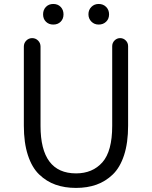

<svg xmlns="http://www.w3.org/2000/svg" viewBox="-20 -922 756 955"><path d="M98.6 -296.9V-690.4Q98.6 -708 110.8 -720.2Q123 -732.4 140.1 -732.4Q157.2 -732.4 169.4 -720.2Q181.6 -708 181.6 -690.4V-295.9Q181.6 -59.6 358.4 -59.6Q440.4 -59.6 489.3 -114.7Q538.1 -169.9 538.1 -295.9V-692.4Q538.1 -709 549.8 -720.7Q561.5 -732.4 577.6 -732.4Q593.8 -732.4 605.5 -720.7Q617.2 -709 617.2 -692.4V-296.9Q617.2 -211.9 597.2 -150.4Q577.1 -88.9 541 -54.2Q504.9 -19.5 459.5 -3.4Q414.1 12.7 357.9 12.7Q301.8 12.7 256.3 -3.4Q210.9 -19.5 174.8 -54.2Q138.7 -88.9 118.7 -150.4Q98.6 -211.9 98.6 -296.9ZM281.7 -814Q267.6 -799.8 245.1 -799.8Q222.7 -799.8 208.5 -814Q194.3 -828.1 194.3 -850.6Q194.3 -873 208.5 -887.7Q222.7 -902.3 245.1 -902.3Q267.6 -902.3 281.7 -887.7Q295.9 -873 295.9 -850.6Q295.9 -828.1 281.7 -814ZM470.7 -799.8Q449.2 -799.8 434.6 -814.5Q419.9 -829.1 419.9 -851.1Q419.9 -873 434.6 -887.7Q449.2 -902.3 470.7 -902.3Q493.2 -902.3 507.8 -887.7Q522.5 -873 522.5 -850.6Q522.5 -828.1 507.8 -814Q493.2 -799.8 470.7 -799.8Z"/></svg>

Font: Gen Jyuu Gothic Normal
Style: Regular
Weight: 300
Designer: [Source Han Sans]
Ryoko NISHIZUKA  (kana & ideographs); Paul D. Hunt (Latin, Greek & Cyrillic); Wenlong ZHANG  (bopomofo
Version: Version 1.002.20150607